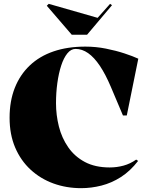

<svg xmlns="http://www.w3.org/2000/svg" viewBox="-20 -966 771 1001"><path d="M700 -127Q659 -74 610.5 -43Q562 -12 509 1.5Q456 15 403 15Q326 15 258.5 -9.5Q191 -34 139.5 -81.5Q88 -129 59 -197Q30 -265 30 -352Q30 -439 57 -507.5Q84 -576 135 -624.5Q186 -673 259 -698Q332 -723 425 -723Q480 -723 532.5 -712.5Q585 -702 629 -687.5Q673 -673 701 -660L641 -364H621L558 -513Q530 -579 500.5 -623Q471 -667 439.5 -689Q408 -711 374 -711Q350 -711 331 -687.5Q312 -664 299 -624Q286 -584 279 -533.5Q272 -483 272 -428Q272 -366 287 -306.5Q302 -247 335.5 -198.5Q369 -150 422.5 -121.5Q476 -93 552 -93Q589 -93 624 -102.5Q659 -112 690 -134ZM554 -946 564 -939 434 -785H354L224 -936L234 -946L489 -873Z"/></svg>

Font: Kalnia
Style: Bold
Weight: 700
Designer: Frida Medrano
Foundry: Frida Medrano
Version: Version 1.105